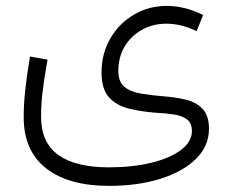

<svg xmlns="http://www.w3.org/2000/svg" viewBox="-20 -397 769 637"><path d="M653.8 -347.2 632.3 -293.5Q582 -318.4 531.7 -318.4Q487.3 -318.4 451.2 -298.3Q415 -278.3 393.8 -243.2Q372.6 -208 372.6 -161.6Q372.6 -126 392.1 -109.4Q411.6 -92.8 445.1 -86.9Q478.5 -81.1 521 -77.6Q561.5 -74.7 596.2 -66.4Q630.9 -58.1 652.1 -35.9Q673.3 -13.7 673.3 30.3Q673.3 87.4 630.4 129.9Q587.4 172.4 512.5 196Q437.5 219.7 341.8 219.7Q207.5 219.7 133.1 161.6Q58.6 103.5 58.6 -8.3Q58.6 -49.8 63.7 -97.9Q68.8 -146 79.6 -209.5L137.7 -199.2Q126 -133.3 121.1 -91.3Q116.2 -49.3 116.2 -9.8Q116.2 76.2 173.6 117.2Q231 158.2 341.3 158.2Q418.9 158.2 481.4 143.1Q543.9 127.9 580.3 100.6Q616.7 73.2 616.7 37.6Q616.7 11.2 600.1 -1Q583.5 -13.2 556.4 -17.3Q529.3 -21.5 498 -22.9Q450.2 -26.4 408.7 -36.4Q367.2 -46.4 342 -73.7Q316.9 -101.1 316.9 -156.2Q316.9 -219.7 346.2 -269.8Q375.5 -319.8 424.6 -348.6Q473.6 -377.4 533.7 -377.4Q562 -377.4 592.5 -370.1Q623 -362.8 653.8 -347.2Z"/></svg>

Font: Estedad-FD Light
Style: Regular
Weight: 300
Designer: Amin Abedi
Version: Version 7.3